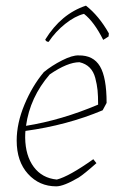

<svg xmlns="http://www.w3.org/2000/svg" viewBox="-20 -652 419 679"><path d="M284 -632Q330 -596 365 -534L364 -523L345 -511Q313 -575 277 -603Q245 -595 210.5 -567.5Q176 -540 152 -504Q143 -504 140 -512Q196 -603 284 -632ZM179 7Q119 7 79 -37Q39 -81 39 -155Q39 -216 66.5 -282Q94 -348 135 -397Q163 -420 199.5 -438.5Q236 -457 258 -456Q310 -457 333.5 -417.5Q357 -378 357 -288L343 -262Q217 -209 70 -189Q69 -181 69 -165Q70 -101 99.5 -61.5Q129 -22 181 -17Q224 -28 310 -89L321 -75Q277 -36 258 -24Q205 7 179 7ZM156 -389Q86 -308 72 -207Q197 -227 327 -282Q327 -313 325 -333Q323 -353 317 -376Q311 -399 297 -413Q283 -427 261 -432Q219 -432 156 -389Z"/></svg>

Font: Albura ExtraLight
Style: Italic
Weight: 156
Italic angle: -7°
Designer: Mercedes Jáuregui
Foundry: Omnibus-Type Team
Version: Version 1.000